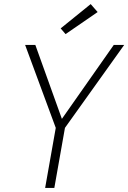

<svg xmlns="http://www.w3.org/2000/svg" viewBox="-20 -920 628 940"><path d="M201 0 253 -294 103 -700H153L283 -338L537 -700H588L298 -294L246 0ZM301 -753 277 -781 424 -900 458 -861Z"/></svg>

Font: DM Sans 9pt ExtraLight
Style: Italic
Weight: 250
Italic angle: -10°
Version: Version 4.004;gftools[0.9.30]